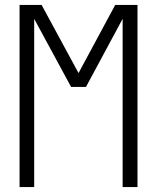

<svg xmlns="http://www.w3.org/2000/svg" viewBox="-20 -755 634 775"><path d="M59 0V-735H148L297 -460L445 -735H535V0H475V-679L327 -404H267L118 -679V0Z"/></svg>

Font: Iosevka QP Light
Style: Regular
Weight: 300
Designer: Belleve Invis
Foundry: Belleve Invis
Version: Version 20.0.0; ttfautohint (v1.8.4)